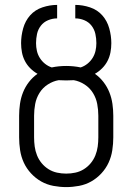

<svg xmlns="http://www.w3.org/2000/svg" viewBox="-20 -755 540 783"><path d="M250 8Q224 8 197.5 3Q171 -2 148 -15Q125 -28 106.5 -48Q88 -68 77 -92Q66 -116 62 -142.5Q58 -169 58 -195V-283Q58 -307 61.5 -331.5Q65 -356 74 -378.5Q83 -401 98 -420.5Q113 -440 133 -454Q117 -463 103.5 -476.5Q90 -490 81.5 -506.5Q73 -523 69.5 -541.5Q66 -560 66 -579Q66 -609 74.5 -639.5Q83 -670 103 -692.5Q123 -715 153 -725Q183 -735 213 -735V-680Q194 -680 176 -672.5Q158 -665 146.5 -650Q135 -635 131 -616.5Q127 -598 127 -579Q127 -563 130.5 -547.5Q134 -532 142.5 -518.5Q151 -505 163.5 -495Q176 -485 191 -480Q205 -483 220 -484.5Q235 -486 250 -486Q265 -486 280 -484.5Q295 -483 309 -480Q324 -485 336.5 -495Q349 -505 357.5 -518.5Q366 -532 369.5 -547.5Q373 -563 373 -579Q373 -598 369 -616.5Q365 -635 353.5 -650Q342 -665 324 -672.5Q306 -680 287 -680V-735Q317 -735 347 -725Q377 -715 397 -692.5Q417 -670 425.5 -639.5Q434 -609 434 -579Q434 -560 430.5 -541.5Q427 -523 418.5 -506.5Q410 -490 396.5 -476.5Q383 -463 367 -454Q387 -440 402 -420.5Q417 -401 426 -378.5Q435 -356 438.5 -331.5Q442 -307 442 -283V-195Q442 -169 438 -142.5Q434 -116 423 -92Q412 -68 393.5 -48Q375 -28 352 -15Q329 -2 302.5 3Q276 8 250 8ZM250 -47Q269 -47 287.5 -51Q306 -55 322 -65Q338 -75 350 -89.5Q362 -104 369 -121.5Q376 -139 378.5 -157.5Q381 -176 381 -195V-283Q381 -307 376.5 -331Q372 -355 359 -376Q346 -397 325 -410.5Q304 -424 281 -428Q273 -428 265.5 -427.5Q258 -427 250 -427Q242 -427 234.5 -427.5Q227 -428 219 -428Q196 -424 175 -410.5Q154 -397 141 -376Q128 -355 123.5 -331Q119 -307 119 -283V-195Q119 -176 121.5 -157.5Q124 -139 131 -121.5Q138 -104 150 -89.5Q162 -75 178 -65Q194 -55 212.5 -51Q231 -47 250 -47Z"/></svg>

Font: Iosevka Term Curly Light
Style: Regular
Weight: 300
Designer: Belleve Invis
Foundry: Belleve Invis
Version: Version 32.3.0